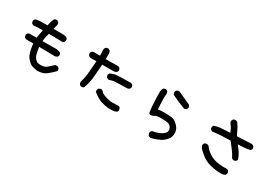

<svg xmlns="http://www.w3.org/2000/svg" viewBox="31 -1720 3938 2781"><g transform="rotate(30 2000.0 -329.5)"><path d="M219.7 -245.1Q201.2 -247.1 186.5 -259.8Q173.8 -274.4 173.8 -295.9Q173.8 -298.8 173.8 -304.7L186.5 -328.1L210.9 -340.8H334Q335.9 -377.9 343.8 -413.1Q351.6 -446.3 356.4 -479.5Q245.1 -479.5 209 -471.7Q189.5 -473.6 174.8 -486.3Q162.1 -502.9 162.1 -524.4Q162.1 -527.3 162.1 -533.2L174.8 -556.6Q202.1 -571.3 232.4 -572.3Q259.8 -574.2 378.9 -576.2Q386.7 -603.5 393.6 -634.3Q400.4 -665 417 -697.3Q432.6 -710.9 454.1 -710.9Q457 -710.9 462.9 -710.9L485.4 -699.2Q500 -682.6 500 -662.1Q500 -655.3 499 -650.4L480.5 -576.2Q635.7 -574.2 650.4 -574.2Q681.6 -574.2 709 -557.6Q721.7 -542 721.7 -520.5Q721.7 -517.6 721.7 -511.7L710 -488.3Q688.5 -473.6 664.1 -473.6Q655.3 -473.6 646.5 -475.6L457 -479.5Q433.6 -396.5 429.7 -340.8L645.5 -342.8Q690.4 -342.8 731.4 -325.2L733.4 -324.2Q745.1 -309.6 745.1 -288.1Q745.1 -285.2 745.1 -279.3L733.4 -255.9Q719.7 -247.1 708.5 -244.1Q697.3 -241.2 690.4 -241.2L428.7 -245.1Q439.5 -186.5 448.2 -142.6Q459 -90.8 493.2 -56.6Q515.6 -34.2 539.6 -30.8Q563.5 -27.3 578.6 -27.3Q593.8 -27.3 603 -28.3Q612.3 -29.3 622.1 -31.2Q639.6 -35.2 657.2 -43Q682.6 -54.7 752.9 -125Q766.6 -137.7 789.1 -137.7Q792 -137.7 797.9 -137.7L821.3 -126Q830.1 -114.3 832.5 -104.5Q835 -94.7 835 -87.9Q835 -81.1 833 -72.3Q731.4 32.2 681.6 50.3Q631.8 68.4 574.2 70.3Q536.1 62.5 498 52.7Q459 42 420.4 2.9Q381.8 -36.1 367.2 -76.2Q340.8 -147.5 332 -245.1Z M1513.7 -164.1Q1523.4 -164.1 1526.4 -162.1L1549.8 -150.4Q1553.7 -139.6 1560.5 -133.8Q1572.3 -122.1 1593.8 -113.3Q1630.9 -96.7 1683.6 -84Q1712.9 -76.2 1757.3 -76.2Q1801.8 -76.2 1853.5 -80.1L1877.9 -68.4Q1890.6 -50.8 1890.6 -29.3Q1890.6 -26.4 1890.6 -20.5L1878.9 2.9Q1848.6 19.5 1814.5 21.5Q1780.3 23.4 1749 23.4Q1749 23.4 1748 23.4Q1680.7 17.6 1617.2 -2Q1552.7 -22.5 1465.8 -92.8L1463.9 -124L1475.6 -147.5Q1492.2 -164.1 1513.7 -164.1ZM1539.1 -478.5H1502Q1455.1 -478.5 1349.6 -477.5Q1340.8 -377 1334 -272.9Q1327.1 -168.9 1287.1 -64.5Q1277.3 -55.7 1268.1 -53.2Q1258.8 -50.8 1252.9 -50.8Q1247.1 -50.8 1241.2 -50.8L1218.8 -62.5Q1204.1 -79.1 1204.1 -99.6Q1204.1 -107.4 1205.1 -113.3Q1232.4 -202.1 1238.3 -295.4Q1244.1 -388.7 1252.9 -479.5L1152.3 -477.5L1123 -493.2Q1109.4 -508.8 1109.4 -530.3Q1109.4 -533.2 1109.4 -539.1L1122.1 -562.5L1146.5 -575.2H1257.8L1253.9 -677.7Q1253.9 -677.7 1253.9 -678.7Q1255.9 -697.3 1268.6 -711.9Q1284.2 -724.6 1305.7 -724.6Q1308.6 -724.6 1314.5 -724.6L1336.9 -712.9Q1354.5 -693.4 1354.5 -666V-573.2L1563.5 -575.2L1586.9 -563.5Q1600.6 -547.9 1600.6 -526.4Q1600.6 -523.4 1600.6 -517.6L1588.9 -494.1Q1565.4 -478.5 1539.1 -478.5ZM1505.9 -349.6Q1491.2 -366.2 1491.2 -387.7Q1491.2 -391.6 1491.2 -396.5L1503.9 -419.9Q1546.9 -442.4 1591.8 -449.2Q1636.7 -456.1 1845.7 -458L1869.1 -446.3Q1882.8 -430.7 1882.8 -409.2Q1882.8 -406.2 1882.8 -400.4L1871.1 -377Q1859.4 -369.1 1852.5 -367.2Q1840.8 -362.3 1834 -362.3Q1646.5 -360.4 1611.3 -354.5Q1576.2 -348.6 1541 -335Q1520.5 -336.9 1505.9 -349.6Z M2368.2 -563.5Q2364.3 -543.9 2364.3 -510.7Q2364.3 -477.5 2365.7 -447.3Q2367.2 -417 2368.2 -394.5Q2371.1 -350.6 2373 -321.3Q2417 -328.1 2481.4 -328.1Q2573.2 -328.1 2613.3 -319.3Q2655.3 -310.5 2701.2 -264.6Q2739.3 -226.6 2750 -188.5Q2756.8 -164.1 2756.8 -142.6Q2756.8 -74.2 2721.7 -34.2Q2699.2 -8.8 2675.8 10.7Q2652.3 30.3 2622.6 43.9Q2592.8 57.6 2568.8 66.4Q2544.9 75.2 2533.2 78.1Q2508.8 85.9 2481.4 89.8Q2461.9 87.9 2446.3 75.2Q2434.6 55.7 2432.6 35.2Q2434.6 15.6 2447.3 1Q2461.9 -11.7 2483.4 -11.7Q2485.4 -11.7 2488.3 -11.7Q2537.1 -23.4 2574.7 -40Q2612.3 -56.6 2640.6 -85Q2662.1 -106.4 2662.1 -133.8Q2662.1 -139.6 2661.1 -145.5Q2656.2 -181.6 2634.8 -201.2Q2613.3 -220.7 2589.8 -226.1Q2566.4 -231.4 2488.3 -233.4Q2480.5 -233.4 2462.4 -233.4Q2444.3 -233.4 2420.9 -230Q2397.5 -226.6 2383.8 -218.8Q2354.5 -200.2 2327.1 -196.3Q2323.2 -195.3 2319.3 -195.3Q2306.6 -195.3 2297.9 -204.1Q2289.1 -212.9 2287.1 -230.5Q2276.4 -304.7 2271.5 -439.5Q2269.5 -502.9 2269.5 -524.9Q2269.5 -546.9 2270 -559.1Q2270.5 -571.3 2274.4 -586.4Q2278.3 -601.6 2286.1 -617.2Q2301.8 -630.9 2323.2 -630.9Q2326.2 -630.9 2332 -630.9L2355.5 -619.1Q2363.3 -607.4 2365.2 -599.6Q2367.2 -591.8 2368.2 -586.4Q2369.1 -581.1 2369.1 -575.7Q2369.1 -570.3 2368.2 -563.5ZM2466.8 -617.2Q2454.1 -634.8 2454.1 -653.3Q2454.1 -659.2 2454.1 -665L2465.8 -687.5Q2482.4 -702.1 2502.9 -702.1Q2512.7 -702.1 2516.6 -700.2Q2569.3 -674.8 2623 -652.3Q2676.8 -629.9 2731.4 -602.5Q2745.1 -586.9 2745.1 -565.4Q2745.1 -562.5 2745.1 -556.6L2733.4 -533.2Q2715.8 -520.5 2695.3 -518.6Q2588.9 -558.6 2466.8 -617.2Z M3639.6 26.4 3576.2 25.4Q3491.2 19.5 3418.9 -3.9Q3346.7 -27.3 3293.9 -70.3Q3241.2 -113.3 3217.8 -137.7Q3191.4 -164.1 3187.5 -201.2V-204.1L3199.2 -227.5Q3215.8 -242.2 3236.3 -242.2Q3246.1 -242.2 3250 -240.2L3273.4 -229.5Q3286.1 -208 3306.2 -188Q3326.2 -168 3354.5 -147.5Q3412.1 -104.5 3484.4 -86.9Q3539.1 -73.2 3617.2 -73.2Q3641.6 -73.2 3670.9 -74.2L3695.3 -62.5Q3708 -44.9 3708 -23.4Q3708 -20.5 3708 -14.6L3696.3 8.8Q3668.9 26.4 3639.6 26.4ZM3189.5 -448.2Q3175.8 -463.9 3175.8 -482.4Q3175.8 -488.3 3175.8 -494.1L3188.5 -518.6Q3255.9 -542 3322.8 -543.9Q3389.6 -545.9 3451.2 -550.8Q3436.5 -579.1 3428.7 -599.6Q3420.9 -620.1 3410.2 -635.7Q3401.4 -650.4 3385.7 -667Q3374 -681.6 3374 -703.1Q3374 -706.1 3374 -711.9L3385.7 -734.4Q3396.5 -744.1 3405.8 -746.6Q3415 -749 3421.9 -749Q3433.6 -749 3436.5 -747.1L3459 -736.3Q3503.9 -672.9 3521 -632.3Q3538.1 -591.8 3559.6 -555.7L3804.7 -567.4L3832 -553.7Q3840.8 -543.9 3843.3 -534.7Q3845.7 -525.4 3845.7 -519.5Q3845.7 -513.7 3845.7 -507.8L3833 -483.4Q3777.3 -467.8 3726.1 -465.8Q3674.8 -463.9 3628.9 -460.9Q3662.1 -418 3692.4 -373.5Q3722.7 -329.1 3742.2 -269.5L3729.5 -244.1Q3711.9 -231.4 3692.4 -229.5Q3672.9 -231.4 3657.2 -245.1Q3627.9 -302.7 3588.9 -354Q3549.8 -405.3 3509.8 -456.1Q3432.6 -454.1 3359.9 -450.2Q3287.1 -446.3 3212.9 -436.5Z"/></g></svg>

Font: JasonHandwriting2
Style: SemiBold
Weight: 600
Version: Version 1.04.7